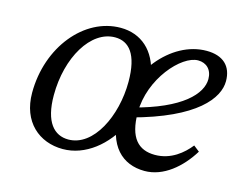

<svg xmlns="http://www.w3.org/2000/svg" viewBox="-76 -600 905 727"><g transform="rotate(15 376.0 -237.0)"><path d="M220.4 13.1C308.4 13.1 387.3 -50.5 432.4 -142.2L471.1 -343.1C454.7 -436.7 394.7 -487.3 314.7 -487.3C173 -487.3 53.8 -343 53.8 -163.3C53.8 -48.9 128.1 13.1 220.4 13.1ZM231.6 -27.3C176.1 -27.3 135.5 -69.8 135.5 -175.3C135.5 -323.9 209 -446.9 303.6 -446.9C358.1 -446.9 395.7 -405.4 395.7 -297.1C395.7 -162.9 330 -27.3 231.6 -27.3ZM541.2 13.1C615.1 13.1 679.6 -42.6 721.5 -110.8L698.4 -128.9C671.3 -94.7 626.3 -55.9 563.4 -55.9C498.5 -55.9 459.5 -94.9 459.5 -194.4C459.5 -327.2 564.9 -444 629.7 -444C662.4 -444 685.2 -422.2 685.2 -385.3C685.2 -328.1 620.5 -254.9 433.6 -206.9L437.5 -169C684.3 -234.5 751.6 -329.2 751.6 -394.9C751.6 -454 716.2 -487.3 651.5 -487.3C511.7 -487.3 390.5 -334.3 390.5 -173C390.5 -45.3 453.8 13.1 541.2 13.1Z"/></g></svg>

Font: Source Serif Variable
Style: Italic
Weight: 389
Italic angle: -12°
Designer: Frank Grießhammer
Foundry: Adobe Systems Incorporated
Version: Version 3.001;hotconv 1.0.111;makeotfexe 2.5.65597